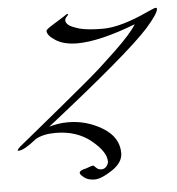

<svg xmlns="http://www.w3.org/2000/svg" viewBox="-71 -492 633 686"><g transform="rotate(-5 246.0 -149.0)"><path d="M44 -12Q-1 24 -20 24Q-24 24 -24 22Q-24 20 -14 10Q9 -9 60 -50.5Q111 -92 141 -117Q171 -142 217 -180Q263 -218 292 -244Q320 -270 352 -300Q412 -357 432 -390Q302 -340 222 -340Q175 -340 145.5 -358.5Q116 -377 116 -394Q116 -399 143 -415.5Q170 -432 178.5 -437.5Q187 -443 190.5 -445.5Q194 -448 196 -448L198 -446Q198 -444 192 -438Q186 -432 186 -424.5Q186 -417 195 -409Q204 -401 234 -392Q264 -384 318 -384Q382 -384 483 -431Q507 -442 511.5 -442Q516 -442 516 -438Q516 -422 472 -372Q395 -287 96 -52Q129 -62 164 -62Q230 -62 287 -27.5Q344 7 344 64Q344 98 304.5 124Q265 150 241.5 150Q218 150 204 139Q190 128 190 122Q190 113 214 108Q224 104 231 102Q238 100 240 100Q242 100 249.5 108Q257 116 268.5 116Q280 116 287 107Q294 98 294 90Q294 55 243 13.5Q192 -28 116 -28Q71 -28 44 -12Z"/></g></svg>

Font: Miama
Style: Regular
Weight: 400
Italic angle: 16.5°
Designer: Linus Romer
Foundry: Linus Romer
Version: 0.32